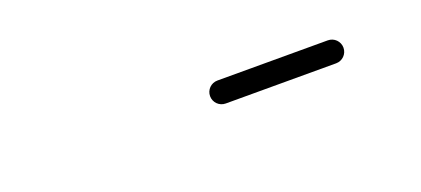

<svg xmlns="http://www.w3.org/2000/svg" viewBox="-12 -706 723 330"><g transform="rotate(-20 350.0 -541.0)"><path d="M370 -520C437.3 -520 504.7 -520 572 -520C583.6 -520 593 -529.4 593 -541C593 -552.6 583.6 -562 572 -562C504.7 -562 437.3 -562 370 -562C358.4 -562 349 -552.6 349 -541C349 -529.4 358.4 -520 370 -520Z"/></g></svg>

Font: FRB American Cursive Guidelines Arrows Medium
Style: Italic
Weight: 500
Italic angle: -25°
Version: Version 2.0;Modular Font Editor K font №1